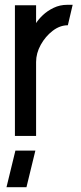

<svg xmlns="http://www.w3.org/2000/svg" viewBox="-20 -565 337 798"><path d="M7 213 44 61H127L90 213ZM42 0V-543H130V-469Q140 -485 158.5 -502.5Q177 -520 203 -532.5Q229 -545 259 -545Q265 -545 270.5 -545Q276 -545 282 -545L262 -460Q229 -460 199 -437Q169 -414 149.5 -379Q130 -344 130 -307V0Z"/></svg>

Font: Stick No Bills Medium
Style: Regular
Weight: 500
Version: Version 2.000